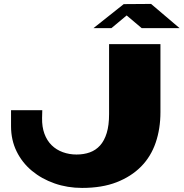

<svg xmlns="http://www.w3.org/2000/svg" viewBox="-20 -921 918 960"><path d="M613.3 -843.8 537.1 -780.3H447.3L598.6 -900.4L735.4 -901.4L877.9 -780.3H688.5ZM191.4 -370.1 190.4 -331.1Q189.5 -287.1 202.1 -252.4Q214.8 -217.8 238.3 -194.8Q261.7 -171.9 293.9 -160.2Q326.2 -148.4 362.3 -148.4Q399.4 -148.4 429.2 -159.2Q459 -169.9 480.5 -193.8Q502 -217.8 513.7 -256.3Q525.4 -294.9 525.4 -350.6V-700.2H782.2V-360.4Q782.2 -277.3 758.3 -207.5Q734.4 -137.7 685.1 -87.9Q635.7 -38.1 563 -9.8Q490.2 18.6 390.6 18.6Q317.4 18.6 252.9 -3.9Q188.5 -26.4 139.6 -66.9Q90.8 -107.4 63 -164.1Q35.2 -220.7 35.2 -290V-370.1Z"/></svg>

Font: Polsku
Style: Regular
Weight: 400
Designer: Sebastien Sanfilippo
Version: Version 1.1